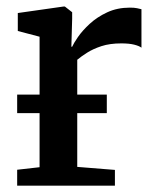

<svg xmlns="http://www.w3.org/2000/svg" viewBox="-20 -584 488 604"><path d="M34 0V-50L104.5 -58V-468.5L36 -486.5V-543L180 -563.5H184L207 -545.5V-525L204.5 -437H207Q211.5 -447.5 225.2 -467.5Q239 -487.5 262.2 -509Q285.5 -530.5 317.2 -545.2Q349 -560 388.5 -560Q402.5 -560 411 -558.2Q419.5 -556.5 425 -555V-434Q418 -439.5 402.2 -443.5Q386.5 -447.5 361.5 -447.5Q325.5 -447.5 299 -438.8Q272.5 -430 254 -418.2Q235.5 -406.5 223 -396V-59L341.5 -49.5V0ZM316 -286.5V-228H34V-286.5Z"/></svg>

Font: Merriweather 28pt SemiBold
Style: Regular
Weight: 600
Version: Version 2.100